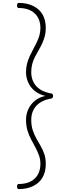

<svg xmlns="http://www.w3.org/2000/svg" viewBox="-20 -1226 461 1321"><path d="M108 75Q104 75 100.5 71Q97 67 97 57Q97 48 100.5 44Q104 40 108 40Q156 40 189 23.5Q222 7 240 -24Q258 -55 258 -99Q258 -130 248 -157.5Q238 -185 223.5 -212Q209 -239 194 -267Q179 -295 169 -328.5Q159 -362 159 -402Q159 -439 174 -473Q189 -507 219 -532Q249 -557 292 -566Q249 -576 219 -600.5Q189 -625 174 -659Q159 -693 159 -729Q159 -760 166 -787.5Q173 -815 184.5 -839.5Q196 -864 208.5 -887.5Q221 -911 232.5 -934Q244 -957 251 -981.5Q258 -1006 258 -1033Q258 -1097 218.5 -1134Q179 -1171 108 -1171Q104 -1171 100.5 -1175Q97 -1179 97 -1189Q97 -1198 100.5 -1202Q104 -1206 108 -1206Q166 -1206 208.5 -1185Q251 -1164 273 -1126Q295 -1088 295 -1034Q295 -1002 287.5 -975Q280 -948 269 -924.5Q258 -901 245 -879Q232 -857 220.5 -834.5Q209 -812 202 -786.5Q195 -761 195 -729Q195 -690 211 -659.5Q227 -629 258 -609.5Q289 -590 333 -583Q338 -582 341.5 -578.5Q345 -575 345 -566Q345 -556 341.5 -553Q338 -550 333 -548Q289 -541 258 -521.5Q227 -502 211 -471.5Q195 -441 195 -402Q195 -362 205 -331Q215 -300 230 -273.5Q245 -247 260 -221Q275 -195 285 -165.5Q295 -136 295 -97Q295 -44 273 -5.5Q251 33 208.5 54Q166 75 108 75Z"/></svg>

Font: Playwrite BR Thin
Style: Regular
Weight: 250
Version: Version 1.003